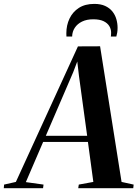

<svg xmlns="http://www.w3.org/2000/svg" viewBox="-96 -990 723 1010"><path d="M-76 0 -74.5 -19 -12.5 -33 314 -746 430.5 -746.5 543.5 -33 607 -19 605 0H315.5L318.5 -19L395 -33L366.5 -243.5H131L40 -32L133 -19L130.5 0ZM145 -275.5H362.5L319.5 -590L310.5 -666.5L289 -610ZM400 -969.5Q433.5 -969.5 457 -958.8Q480.5 -948 495 -930Q509.5 -912 516 -889.5Q522.5 -867 522.5 -844Q522.5 -828.5 520.5 -817.8Q518.5 -807 516 -798H487Q487.5 -801 488 -805.2Q488.5 -809.5 488.5 -818.5Q488.5 -837 478.8 -853Q469 -869 448.5 -878.8Q428 -888.5 394 -888.5Q360 -888.5 335.5 -876.5Q311 -864.5 297.5 -844Q284 -823.5 283.5 -798H253.5Q253.5 -802.5 253.2 -805.8Q253 -809 253 -815Q253 -857.5 269.8 -892.5Q286.5 -927.5 319 -948.5Q351.5 -969.5 400 -969.5Z"/></svg>

Font: Merriweather 144pt SemiBold
Style: Italic
Weight: 600
Italic angle: -7.8°
Version: Version 2.101